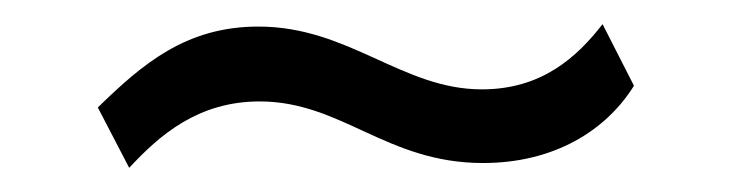

<svg xmlns="http://www.w3.org/2000/svg" viewBox="-20 -444 610 159"><path d="M505 -373 479 -424C458 -397 429 -370 379 -370C313 -370 269 -422 194 -422C134 -422 98 -391 61 -355L87 -305C112 -332 144 -360 195 -360C263 -360 300 -309 380 -309C439 -309 482 -336 505 -373Z"/></svg>

Font: United Sans
Style: Regular
Weight: 400
Designer: Pablo Impallari, Rodrigo Fuenzalida (Modified by Dan O. Williams)
Version: Version 1.000;PS 001.000;hotconv 1.0.88;makeotf.lib2.5.64775